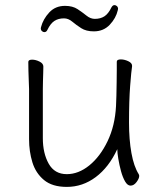

<svg xmlns="http://www.w3.org/2000/svg" viewBox="-20 -717 630 753"><path d="M442 -677Q435 -646 410.5 -620Q386 -594 348 -594Q318 -594 298.5 -606.5Q279 -619 263.5 -632Q248 -645 231 -645Q209 -645 193.5 -635Q178 -625 166 -600Q162 -591 154 -591Q149 -591 144.5 -595Q140 -599 140 -606Q140 -608 140.5 -609Q141 -610 141 -611Q149 -642 173 -668Q197 -694 235 -694Q265 -694 284.5 -681Q304 -668 319.5 -655.5Q335 -643 352 -643Q374 -643 389.5 -653Q405 -663 417 -688Q422 -697 429 -697Q434 -697 438.5 -693Q443 -689 443 -682Q443 -681 442.5 -680Q442 -679 442 -677ZM498 -457Q495 -439 490.5 -381Q486 -323 486 -237Q486 -169 495.5 -116.5Q505 -64 524 -34Q526 -30 526 -27Q526 -17 515.5 -3Q505 11 492 11Q480 11 470.5 -5.5Q461 -22 454.5 -46Q448 -70 444 -94Q440 -118 440 -132Q407 -61 355.5 -22.5Q304 16 242 16Q185 16 152.5 -11Q120 -38 107 -80.5Q94 -123 94 -171V-368Q94 -374 93 -395Q92 -416 91.5 -439.5Q91 -463 91 -474Q91 -483 106 -483Q120 -483 135 -475.5Q150 -468 150 -456Q150 -448 149.5 -431.5Q149 -415 148.5 -397.5Q148 -380 148 -368V-175Q148 -116 171 -75Q194 -34 242 -34Q288 -34 330.5 -68.5Q373 -103 402 -163.5Q431 -224 435 -301Q436 -316 436.5 -341.5Q437 -367 437.5 -394.5Q438 -422 438 -444Q438 -466 438 -475Q438 -484 454 -484Q468 -484 483 -477Q498 -470 498 -459Z"/></svg>

Font: Moon Stars Kai T Light
Style: Regular
Weight: 300
Designer: GuiWonder
Version: Version 1.101